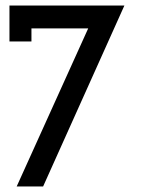

<svg xmlns="http://www.w3.org/2000/svg" viewBox="-20 -670 509 690"><path d="M135 0H40L297 -568H93V-521H14V-650H427Z"/></svg>

Font: Josefin Slab
Style: Bold
Weight: 700
Designer: Santiago Orozco
Foundry: Typemade
Version: Version 2.000